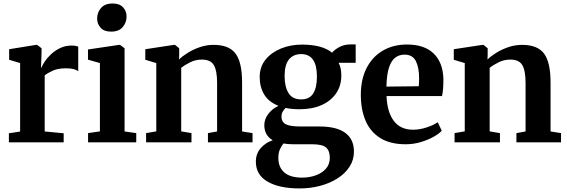

<svg xmlns="http://www.w3.org/2000/svg" viewBox="-20 -817 3254 1102"><path d="M31 0V-52L95.5 -62V-455L32.5 -474V-534.5L187 -559.5H193L218.5 -540V-517L215.5 -429L218.5 -429.5Q222.5 -442 236.2 -463Q250 -484 272.5 -505.2Q295 -526.5 325 -541Q355 -555.5 391.5 -555.5Q405 -555.5 414 -553.8Q423 -552 429 -549.5V-408.5Q420 -415.5 403 -420.2Q386 -425 358.5 -425Q313 -425 283.2 -411.5Q253.5 -398 236.5 -384.5V-62.5L345.5 -52V0Z M553.5 -63V-455L485 -474.5V-533L663.5 -559.5H669L695 -540V-62.5L762 -53V0H485.5V-53ZM617 -635.5Q577.5 -635.5 557.5 -657.8Q537.5 -680 537.5 -710Q537.5 -745.5 559.8 -771.2Q582 -797 626 -797H627Q666.5 -797 686.5 -774.8Q706.5 -752.5 706.5 -722.5Q706.5 -687.5 684.2 -661.5Q662 -635.5 618 -635.5Z M877 -63V-455L814 -474V-534.5L978.5 -559.5H984.5L1008.5 -540V-501.5L1007.5 -475.5Q1028 -495.5 1059.2 -514.8Q1090.5 -534 1128.2 -546.8Q1166 -559.5 1206 -559.5Q1295 -559.5 1332.2 -509.2Q1369.5 -459 1369.5 -343.5V-62.5L1429.5 -53V0H1173.5V-53L1226 -62.5V-341Q1226 -412 1207.2 -443.5Q1188.5 -475 1138.5 -475Q1102.5 -475 1071.5 -459.5Q1040.5 -444 1020 -428V-63L1079 -53V0H818.5V-53Z M1699.5 264.5Q1583 264.5 1515.8 225.5Q1448.5 186.5 1448.5 111Q1448.5 64.5 1476.8 32.8Q1505 1 1545.5 -12Q1497 -40 1497 -98.5Q1497 -133 1519.8 -163Q1542.5 -193 1578.5 -209.5Q1521.5 -232 1496 -275.2Q1470.5 -318.5 1470.5 -374.5Q1470.5 -433.5 1504.2 -475Q1538 -516.5 1593.2 -538.8Q1648.5 -561 1713 -561Q1830 -561 1886 -514.5Q1897.5 -530 1926 -546Q1954.5 -562 1989.5 -562H2021.5V-456.5H1923.5Q1939 -428 1939 -385.5Q1939.5 -326.5 1910 -282.5Q1880.5 -238.5 1826.5 -214.2Q1772.5 -190 1699.5 -190Q1654.5 -190 1619.5 -197.5Q1608.5 -187 1602 -175.2Q1595.5 -163.5 1595.5 -148.5Q1595.5 -117 1620.2 -104Q1645 -91 1705 -91H1813.5Q1912.5 -91 1962 -54.2Q2011.5 -17.5 2011.5 53Q2011.5 101 1986.2 140Q1961 179 1917 207Q1873 235 1817 249.8Q1761 264.5 1699.5 264.5ZM1708.5 -246.5Q1756.5 -246.5 1777.8 -280.8Q1799 -315 1799 -377.5Q1799 -506.5 1708.5 -506.5Q1663.5 -506.5 1638.5 -475.8Q1613.5 -445 1613.5 -380.5Q1613.5 -320 1635.8 -283.2Q1658 -246.5 1708.5 -246.5ZM1714.5 202.5Q1755 202.5 1791.2 189.8Q1827.5 177 1850.2 151.8Q1873 126.5 1873 88.5Q1873 49 1851.8 30Q1830.5 11 1772 11H1663.5Q1632 11 1607 6.5Q1595.5 20.5 1586.5 40.5Q1577.5 60.5 1577.5 89Q1577.5 142.5 1611.5 172.5Q1645.5 202.5 1714.5 202.5Z M2308.5 11Q2219 11 2162 -25Q2105 -61 2078 -124.8Q2051 -188.5 2051 -272.5Q2051 -362.5 2084.5 -427.2Q2118 -492 2177.8 -526.8Q2237.5 -561.5 2316 -561.5Q2416 -561.5 2469.2 -509.8Q2522.5 -458 2525 -363Q2525 -299.5 2517 -265.5H2198.5Q2202 -174.5 2240 -123.5Q2278 -72.5 2350.5 -72.5Q2389.5 -72.5 2429.8 -86Q2470 -99.5 2492.5 -115.5L2515.5 -66.5Q2499.5 -49 2467.5 -31.2Q2435.5 -13.5 2394 -1.2Q2352.5 11 2308.5 11ZM2198 -320 2383.5 -322Q2384.5 -332.5 2385 -345.5Q2385.5 -358.5 2385.5 -367.5Q2385.5 -429.5 2366.8 -466.5Q2348 -503.5 2301.5 -503.5Q2272.5 -503.5 2249.8 -487.2Q2227 -471 2213.2 -431Q2199.5 -391 2198 -320Z M2647.5 -63V-455L2584.5 -474V-534.5L2749 -559.5H2755L2779 -540V-501.5L2778 -475.5Q2798.5 -495.5 2829.8 -514.8Q2861 -534 2898.8 -546.8Q2936.5 -559.5 2976.5 -559.5Q3065.5 -559.5 3102.8 -509.2Q3140 -459 3140 -343.5V-62.5L3200 -53V0H2944V-53L2996.5 -62.5V-341Q2996.5 -412 2977.8 -443.5Q2959 -475 2909 -475Q2873 -475 2842 -459.5Q2811 -444 2790.5 -428V-63L2849.5 -53V0H2589V-53Z"/></svg>

Font: Merriweather Text Regular
Style: Bold
Weight: 700
Designer: Eben Sorkin
Foundry: Eben Sorkin
Version: Version 2.100; ttfautohint (v1.7.19-72a1) -l 8 -r 50 -G 200 